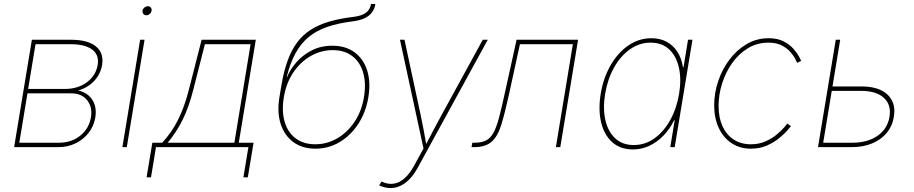

<svg xmlns="http://www.w3.org/2000/svg" viewBox="-20 -748 4647 976"><path d="M51.8 0 142.1 -545.9H341.3Q426.3 -545.9 467.5 -512.2Q508.8 -478.5 499 -418Q491.2 -371.1 458.5 -336.4Q425.8 -301.8 377.9 -288.1Q410.6 -280.3 431.9 -261.2Q453.1 -242.2 461.7 -214.1Q470.2 -186 464.4 -150.4Q457 -106.4 430.4 -72.5Q403.8 -38.6 364 -19.3Q324.2 0 276.4 0ZM78.1 -22.5H280.3Q343.3 -22.5 387.9 -58.3Q432.6 -94.2 442.4 -152.3Q450.7 -204.6 422.6 -239Q394.5 -273.4 343.3 -273.4H119.6ZM123 -295.9H310.5Q376 -295.9 421.6 -329.8Q467.3 -363.8 476.6 -418Q484.9 -468.8 448.5 -496.1Q412.1 -523.4 337.4 -523.4H160.6Z M602.1 0 692.4 -545.9H714.8L624.5 0ZM723.6 -670.4Q714.4 -670.4 708.7 -677.2Q703.1 -684.1 704.6 -693.4Q706.1 -703.1 714.1 -709.7Q722.2 -716.3 731.4 -716.3Q741.2 -716.3 746.6 -709.7Q752 -703.1 750.5 -693.4Q749 -684.1 741.2 -677.2Q733.4 -670.4 723.6 -670.4Z M725.1 153.3 754.4 -22.5H804.2Q827.6 -47.4 847.7 -75.9Q867.7 -104.5 884.5 -137.9Q901.4 -171.4 915.3 -210Q929.2 -248.5 940.4 -293L1004.9 -545.9H1280.3L1193.8 -22.5H1269L1239.7 153.3H1217.3L1242.7 0H772.9L747.6 153.3ZM832.5 -22.5H1171.4L1253.9 -523.4H1021.5L962.9 -293Q940.9 -206.1 909.7 -141.8Q878.4 -77.6 832.5 -22.5Z M1583.5 7.8Q1517.1 7.8 1471.4 -25.6Q1425.8 -59.1 1406.7 -118.2Q1387.7 -177.2 1400.4 -253.9L1410.2 -312.5Q1422.4 -385.3 1441.9 -439.2Q1461.4 -493.2 1490.2 -532Q1519 -570.8 1559.6 -596.7Q1600.1 -622.6 1653.6 -638.2Q1707 -653.8 1775.4 -662.1Q1804.2 -665.5 1823 -673.6Q1841.8 -681.6 1852.3 -695.1Q1862.8 -708.5 1865.7 -727.5H1888.2Q1884.3 -702.6 1870.6 -684.6Q1856.9 -666.5 1833.3 -655.3Q1809.6 -644 1773.9 -639.6Q1699.2 -630.4 1643.8 -611.3Q1588.4 -592.3 1548.8 -559.6Q1509.3 -526.9 1482.2 -477.3Q1455.1 -427.7 1437.5 -357.4H1439.9Q1454.6 -394.5 1486.1 -430.9Q1517.6 -467.3 1564 -491.5Q1610.4 -515.6 1669.4 -515.6Q1736.8 -515.6 1782.2 -482.2Q1827.6 -448.7 1846.4 -389.9Q1865.2 -331.1 1852.5 -253.9Q1839.8 -177.2 1801.3 -118.2Q1762.7 -59.1 1706.3 -25.6Q1649.9 7.8 1583.5 7.8ZM1582.5 -14.6Q1642.1 -14.6 1694.1 -44.7Q1746.1 -74.7 1782.2 -128.7Q1818.4 -182.6 1830.1 -253.9Q1841.8 -325.2 1825.9 -379.2Q1810.1 -433.1 1770.5 -463.1Q1731 -493.2 1671.4 -493.2Q1611.8 -493.2 1559.3 -463.1Q1506.8 -433.1 1470.7 -379.2Q1434.6 -325.2 1422.9 -253.9Q1411.1 -182.6 1427 -128.7Q1442.9 -74.7 1482.9 -44.7Q1522.9 -14.6 1582.5 -14.6Z M1907.2 194.3 1919.4 174.8 1923.8 176.8Q1955.1 190.4 1983.6 185.3Q2012.2 180.2 2037.6 157.2Q2063 134.3 2084.5 95.2L2132.8 6.8L2013.2 -545.9H2036.1L2118.2 -164.1Q2126.5 -125 2133.8 -85.9Q2141.1 -46.9 2147.9 -7.8H2142.1Q2162.6 -46.9 2183.1 -85.9Q2203.6 -125 2225.1 -164.1L2434.1 -545.9H2459.5L2104 103.5Q2085.4 137.7 2063.5 160.9Q2041.5 184.1 2016.8 196Q1992.2 208 1965.3 208Q1951.7 208 1936.8 204.6Q1921.9 201.2 1907.2 194.3Z M2377 0 2380.9 -22.5H2392.6Q2428.7 -22.5 2451.2 -34.2Q2473.6 -45.9 2488.5 -73.2Q2503.4 -100.6 2515.9 -147Q2528.3 -193.4 2543.5 -262.7L2606 -545.9H2918.5L2828.1 0H2805.7L2892.1 -523.4H2623L2565.9 -261.7Q2545.9 -170.4 2527.8 -112.5Q2509.8 -54.7 2478.8 -27.3Q2447.8 0 2388.7 0Z M3197.8 11.7Q3133.3 11.7 3092 -25.4Q3050.8 -62.5 3035.6 -126.7Q3020.5 -190.9 3033.7 -271.5Q3046.9 -351.6 3083.5 -415.5Q3120.1 -479.5 3173.8 -516.6Q3227.5 -553.7 3291.5 -553.7Q3335 -553.7 3368.4 -535.9Q3401.9 -518.1 3423.3 -484.9Q3444.8 -451.7 3451.7 -406.2H3454.6L3477.5 -545.9H3500L3409.7 0H3387.2L3409.7 -136.7H3406.7Q3384.8 -91.8 3352.3 -58.3Q3319.8 -24.9 3280.5 -6.6Q3241.2 11.7 3197.8 11.7ZM3201.7 -10.7Q3259.8 -10.7 3307.4 -45.2Q3355 -79.6 3387.5 -138.7Q3419.9 -197.8 3432.1 -271.5Q3444.3 -345.2 3431.2 -404.1Q3418 -462.9 3381.6 -497.1Q3345.2 -531.2 3287.6 -531.2Q3230 -531.2 3181.9 -497.1Q3133.8 -462.9 3101.1 -404.1Q3068.4 -345.2 3056.2 -271.5Q3043.9 -197.8 3057.1 -138.7Q3070.3 -79.6 3106.9 -45.2Q3143.6 -10.7 3201.7 -10.7Z M3796.9 7.8Q3740.7 7.8 3698.7 -20.3Q3656.7 -48.3 3633.5 -98.1Q3610.4 -147.9 3610.4 -212.4Q3610.4 -274.9 3630.9 -335.7Q3651.4 -396.5 3688.7 -445.8Q3726.1 -495.1 3776.4 -524.4Q3826.7 -553.7 3886.7 -553.7Q3932.6 -553.7 3963.6 -537.6Q3994.6 -521.5 4013.7 -499.5Q4032.7 -477.5 4042 -459.7Q4051.3 -441.9 4052.7 -438.5L4032.2 -428.7Q4030.8 -432.6 4022.5 -448.7Q4014.2 -464.8 3997.6 -483.9Q3981 -502.9 3953.9 -517.1Q3926.8 -531.2 3886.7 -531.2Q3829.1 -531.2 3782.5 -503.2Q3735.8 -475.1 3702.4 -428.2Q3668.9 -381.3 3650.9 -324.2Q3632.8 -267.1 3632.8 -209Q3632.8 -149.9 3652.8 -106.2Q3672.9 -62.5 3709.7 -38.6Q3746.6 -14.6 3796.9 -14.6Q3837.9 -14.6 3871.1 -29.3Q3904.3 -43.9 3928.2 -64Q3952.1 -84 3966.1 -100.3Q3980 -116.7 3982.4 -120.1L4000.5 -106.9Q3998 -103.5 3982.9 -85.7Q3967.8 -67.9 3941.4 -46.1Q3915 -24.4 3878.7 -8.3Q3842.3 7.8 3796.9 7.8Z M4202.1 -308.6H4360.4Q4418.5 -308.6 4457.8 -289.8Q4497.1 -271 4514.4 -236.3Q4531.7 -201.7 4523.9 -154.3Q4516.1 -106.9 4487.3 -72.3Q4458.5 -37.6 4412.8 -18.8Q4367.2 0 4309.1 0H4138.2L4228.5 -545.9H4251L4164.6 -22.5H4313Q4390.6 -22.5 4441.2 -57.9Q4491.7 -93.3 4501.5 -154.3Q4511.7 -215.3 4472.9 -250.7Q4434.1 -286.1 4356.4 -286.1H4198.2Z"/></svg>

Font: Inter Thin
Style: Italic
Weight: 250
Italic angle: -9.3988°
Designer: Rasmus Andersson
Foundry: rsms
Version: Version 4.001;git-66647c0bb